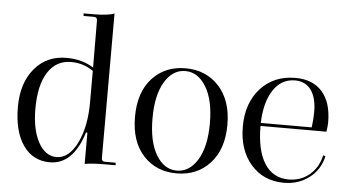

<svg xmlns="http://www.w3.org/2000/svg" viewBox="-48 -736 1521 830"><g transform="rotate(5 712.5 -320.5)"><path d="M194 12Q120 12 78 -48.5Q36 -109 36 -215Q36 -318 88.5 -381Q141 -444 227 -444Q296 -444 345 -412L344 -616Q344 -631 330 -631H284V-642H325Q388 -642 417 -653V-26Q417 -11 431 -11H478L479 0H431Q375 0 345 6V-130H339Q295 12 194 12ZM221 -13Q275 -13 310.5 -85.5Q346 -158 345 -268V-398Q301 -428 249 -428Q184 -428 148 -372Q112 -316 112 -213Q112 -123 142 -68Q172 -13 221 -13Z M889 -49Q833 12 744 12Q655 12 599.5 -48.5Q544 -109 544 -216Q544 -323 599.5 -383.5Q655 -444 744 -444Q833 -444 889 -383Q945 -322 945 -216Q945 -110 889 -49ZM654.5 -57.5Q689 0 744 0Q799 0 834 -57.5Q869 -115 869 -216Q869 -317 834 -374.5Q799 -432 744 -432Q689 -432 654.5 -374.5Q620 -317 620 -216Q620 -115 654.5 -57.5Z M1210 12Q1121 12 1066.5 -50.5Q1012 -113 1012 -215Q1012 -317 1069.5 -380.5Q1127 -444 1221 -444Q1296 -444 1337 -397.5Q1378 -351 1378 -265Q1378 -248 1374 -224H1088Q1088 -118 1124.5 -61Q1161 -4 1229 -4Q1281 -4 1319 -35.5Q1357 -67 1369 -121L1379 -118Q1366 -59 1319.5 -23.5Q1273 12 1210 12ZM1220 -433Q1161 -433 1126 -380.5Q1091 -328 1088 -237H1309Q1314 -274 1314 -304Q1314 -366 1289.5 -399.5Q1265 -433 1220 -433Z"/></g></svg>

Font: Arapey Regular-Display
Style: Regular
Weight: 400
Designer: Eduardo Rodriguez Tunni
Foundry: Eduardo Rodriguez Tunni
Version: Version 4.000